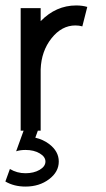

<svg xmlns="http://www.w3.org/2000/svg" viewBox="-27 -479 389 704"><path d="M66.4 205.1Q24.4 205.1 -7.3 186.5L9.3 140.6Q35.2 156.2 66.4 156.2Q96.7 156.2 118.2 143.8Q139.6 131.3 139.6 113.3Q139.6 95.7 118.4 83.3Q97.2 70.8 66.4 70.8Q47.4 70.8 32.2 75.7L59.6 0H48.8V-449.2H122.1V-401.4Q178.2 -459 252.4 -459Q274.9 -459 293 -453.6L274.9 -382.3Q262.7 -385.7 249.5 -385.7Q199.2 -385.7 161.9 -338.6Q124.5 -291.5 122.1 -224.6V0H111.8L102.5 25.9Q130.4 32.2 152.8 48.8Q188.5 75.7 188.5 113.3Q188.5 151.4 152.8 178.2Q117.2 205.1 66.4 205.1Z"/></svg>

Font: Catrinity
Style: Regular
Weight: 400
Designer: Alexander Lange
Foundry: High-Logic / Made with FontCreator
Version: Version 2.090;May 20, 2024;FontCreator 15.0.0.2974 64-bit